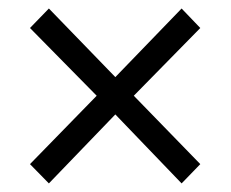

<svg xmlns="http://www.w3.org/2000/svg" viewBox="-20 -553 537 447"><path d="M205.1 -330.1 49.8 -487.8 93.8 -533.2 248.5 -373.5 402.8 -533.2 446.3 -487.8 291.5 -330.1 446.3 -170.9 402.8 -126 248.5 -286.6 93.8 -126 49.8 -170.9Z"/></svg>

Font: Varta
Style: Regular
Weight: 400
Designer: Joana Correia, Viktoriya Grabowska, Eben Sorkin
Foundry: Sorkin Type
Version: Version 1.003; ttfautohint (v1.3) -l 8 -r 24 -G 200 -x 12 -H